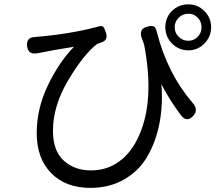

<svg xmlns="http://www.w3.org/2000/svg" viewBox="-20 -828 1040 901"><path d="M631.8 -190.4Q707 -357.4 656.2 -619.1L644.5 -651.4Q630.9 -691.4 668.9 -702.1Q689.5 -709 700.7 -704.1Q711.9 -699.2 715.8 -678.7Q764.6 -485.4 881.8 -347.7Q914.1 -313.5 886.7 -284.2Q856.4 -252 830.1 -286.1Q779.3 -352.5 737.3 -432.6Q745.1 -338.9 729 -252.9Q712.9 -167 673.8 -97.7Q634.8 -28.3 564.9 12.7Q495.1 53.7 404.3 53.7Q288.1 53.7 220.2 -15.6Q152.3 -85 152.3 -203.1Q152.3 -318.4 204.6 -427.2Q256.8 -536.1 327.1 -608.4Q226.6 -592.8 167 -580.1Q159.2 -578.1 154.3 -578.1Q113.3 -570.3 107.4 -609.4Q101.6 -653.3 144.5 -654.3Q146.5 -654.3 149.4 -654.8Q152.3 -655.3 153.3 -655.3Q308.6 -668 440.4 -703.1Q458 -709 464.4 -702.1Q470.7 -695.3 477.5 -673.8Q488.3 -638.7 455.1 -628.9Q450.2 -627 436.5 -622.1Q374 -575.2 301.3 -453.6Q228.5 -332 228.5 -213.9Q228.5 -120.1 279.3 -74.2Q330.1 -28.3 407.2 -28.3Q482.4 -28.3 540 -70.8Q597.7 -113.3 631.8 -190.4ZM864.3 -763.7Q837.9 -763.7 818.8 -745.1Q799.8 -726.6 799.8 -700.2Q799.8 -673.8 818.4 -655.3Q836.9 -636.7 864.3 -636.7Q889.6 -636.7 907.7 -655.3Q925.8 -673.8 925.8 -700.2Q925.8 -726.6 907.7 -745.1Q889.6 -763.7 864.3 -763.7ZM755.9 -700.2Q755.9 -746.1 787.1 -776.9Q818.4 -807.6 864.3 -807.6Q908.2 -807.6 939.5 -775.9Q970.7 -744.1 970.7 -700.2Q970.7 -655.3 939 -623.5Q907.2 -591.8 864.3 -591.8Q819.3 -591.8 787.6 -623.5Q755.9 -655.3 755.9 -700.2Z"/></svg>

Font: GenSenMaruGothic TW TTF Regular
Style: Regular
Weight: 400
Version: Version 1.301